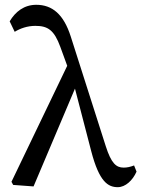

<svg xmlns="http://www.w3.org/2000/svg" viewBox="-20 -759 583 792"><path d="M34.4 3.8 118.4 10 300.8 -420.7 266.9 -507.6 27.3 -9.1 34.4 3.8ZM465.9 13.1C497 13.1 527.4 -14.6 543.2 -51.1L533.1 -76.5C517.3 -70.6 505 -67.6 490 -67.6C459.2 -67.6 438.8 -85.5 416.4 -155.6L271.8 -608.6C242.5 -700.1 195.7 -739.2 129.6 -739.2C79.9 -739.2 43.8 -711.3 19.9 -671L40.6 -627.8C63.8 -642 93.3 -652.3 125.9 -652.3C177.1 -652.3 203.5 -635.2 229 -565.1L283.2 -416.6L356.5 -134.7C389.5 -8.5 425.8 13.1 465.9 13.1Z"/></svg>

Font: Source Serif Variable
Style: Regular
Weight: 389
Designer: Frank Grießhammer
Foundry: Adobe Systems Incorporated
Version: Version 3.001;hotconv 1.0.111;makeotfexe 2.5.65597